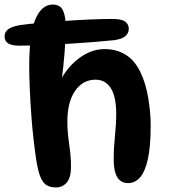

<svg xmlns="http://www.w3.org/2000/svg" viewBox="-67 -812 741 841"><path d="M178 9Q156 9 139.5 0.5Q123 -8 111.5 -33.5Q100 -59 92 -110Q86 -149 80 -201Q74 -253 70 -310Q66 -367 63.5 -421.5Q61 -476 61 -521Q61 -663 88 -727.5Q115 -792 164 -792Q196 -792 208.5 -767Q221 -742 221 -692Q221 -649 216 -584Q211 -519 203 -459H197Q230 -521 282 -559Q334 -597 392 -597Q443 -597 483 -572.5Q523 -548 548 -496Q571 -449 582 -384.5Q593 -320 593 -262Q593 -169 580.5 -114Q568 -59 546 -34.5Q524 -10 494 -10Q431 -10 431 -113Q431 -163 436.5 -216Q442 -269 442 -313Q442 -388 418.5 -425.5Q395 -463 351 -463Q296 -463 262 -414Q228 -365 228 -279Q228 -234 236 -180.5Q244 -127 244 -83Q244 -34 225.5 -12.5Q207 9 178 9ZM18 -612Q-17 -612 -32 -622.5Q-47 -633 -47 -652Q-47 -670 -33 -682.5Q-19 -695 20 -702Q56 -707 106 -711.5Q156 -716 212.5 -720Q269 -724 324 -726.5Q379 -729 425 -729Q465 -729 481 -717.5Q497 -706 497 -686Q497 -667 482.5 -654Q468 -641 433 -636Q394 -632 338.5 -627.5Q283 -623 223 -619.5Q163 -616 108.5 -614Q54 -612 18 -612Z"/></svg>

Font: DynaPuff
Style: Regular
Weight: 400
Designer: Toshi Omagari, Jennifer Daniel
Foundry: Google Fonts
Version: Version 2.000